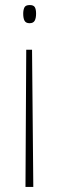

<svg xmlns="http://www.w3.org/2000/svg" viewBox="-20 -547 234 761"><path d="M123 -493Q123 -475 117.5 -465Q112 -455 97 -455Q83 -455 77.5 -464.5Q72 -474 72 -493Q72 -507 76.5 -517Q81 -527 98 -527Q113 -527 118 -518.5Q123 -510 123 -493ZM84 -350H107L112 194H81Z"/></svg>

Font: Noto Sans Thai Looped ExtraCondensed Thin
Style: Regular
Weight: 100
Width: 2
Designer: Sasikarn Vongin, Ben Mitchell
Foundry: The Fontpad Ltd
Version: Version 1.001; ttfautohint (v1.8.4.7-5d5b)